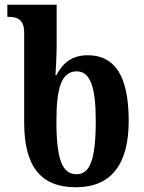

<svg xmlns="http://www.w3.org/2000/svg" viewBox="-20 -780 608 810"><path d="M300 10C450 10 523 -88 523 -270C523 -465 461 -547 350 -547C283 -547 244 -513 218 -463H214C215 -478 219 -545 219 -587V-760H11V-709H14C51 -709 82 -700 82 -642V-263C82 -79 151 10 300 10ZM303 -45C244 -45 218 -104 218 -268C218 -406 238 -479 304 -479C361 -479 384 -411 384 -271C384 -102 358 -45 303 -45Z"/></svg>

Font: Noto Serif Condensed
Style: Bold
Weight: 700
Width: 3
Designer: Monotype Design Team
Foundry: Monotype Imaging Inc.
Version: Version 2.015